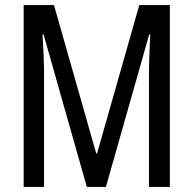

<svg xmlns="http://www.w3.org/2000/svg" viewBox="-20 -734 758 754"><path d="M321 0H396L566 -599H570C567 -533 565 -485 565 -456V0H647V-714H527L361 -131H358L192 -714H73V0H153V-458C153 -484 151 -532 147 -599H151Z"/></svg>

Font: Noto Sans UI Condensed
Style: Regular
Weight: 400
Width: 3
Designer: Monotype Design Team
Foundry: Monotype Imaging Inc.
Version: Version 1.901